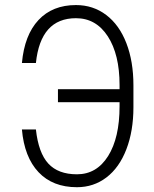

<svg xmlns="http://www.w3.org/2000/svg" viewBox="-20 -741 616 770"><path d="M124 -221.7Q134.3 -127.9 173.8 -85Q213.4 -42 288.6 -42Q367.7 -42 413.6 -115.2Q459.5 -188.5 459.5 -314.5V-331.1H212.4V-383.3H459.5V-399.9Q459.5 -522.5 412.4 -595.2Q365.2 -668 284.7 -668Q142.6 -668 124 -488.3H67.9Q78.1 -600.6 134.3 -660.6Q190.4 -720.7 284.7 -720.7Q353.5 -720.7 406 -680.9Q458.5 -641.1 486.8 -567.9Q515.1 -494.6 515.1 -398.9V-311Q515.1 -215.8 486.8 -142.3Q458.5 -68.8 407 -29.5Q355.5 9.8 288.6 9.8Q191.4 9.8 134.5 -50.5Q77.6 -110.8 67.9 -221.7Z"/></svg>

Font: MAUL Condensed Light
Style: Light
Weight: 300
Designer: MAUL
Version: Version 2.137; 2017; ttfautohint (v1.8.3)